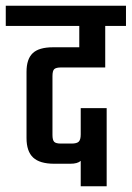

<svg xmlns="http://www.w3.org/2000/svg" viewBox="-43 -646 457 666"><path d="M-23 -626H394V-556H322V-412H169Q152 -412 145.5 -406.5Q139 -401 139 -382V-178Q139 -160 145 -154Q151 -148 168 -148H205Q224 -148 230.5 -155Q237 -162 237 -180V-271H327V0H237V-88Q226 -78 201 -78H145Q95 -78 72 -99.5Q49 -121 49 -167V-397Q49 -441 70.5 -461.5Q92 -482 141 -482H232V-556H-23Z"/></svg>

Font: Teko Light
Style: Regular
Weight: 400
Version: Version 2.000;gftools[0.9.28.dev9+g7d2139d.d20230707]